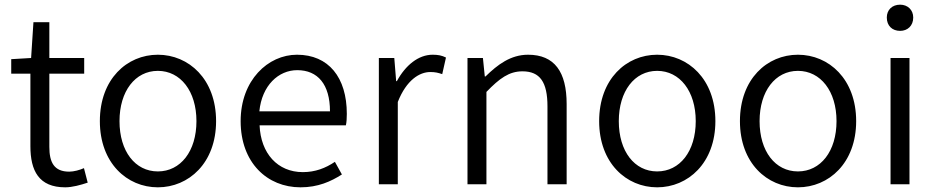

<svg xmlns="http://www.w3.org/2000/svg" viewBox="-20 -788 4002 821"><path d="M259 13C289 13 325 3 355 -7L339 -69C321 -61 296 -54 276 -54C211 -54 191 -94 191 -160V-473H340V-540H191V-693H123L113 -540L28 -535V-473H110V-163C110 -58 146 13 259 13Z M655 13C787 13 904 -91 904 -270C904 -450 787 -554 655 -554C523 -554 407 -450 407 -270C407 -91 523 13 655 13ZM655 -55C558 -55 491 -141 491 -270C491 -398 558 -485 655 -485C752 -485 820 -398 820 -270C820 -141 752 -55 655 -55Z M1265 13C1340 13 1395 -12 1442 -42L1412 -96C1372 -69 1328 -52 1275 -52C1167 -52 1095 -132 1090 -252H1459C1462 -265 1463 -283 1463 -301C1463 -457 1385 -554 1250 -554C1126 -554 1009 -445 1009 -270C1009 -92 1123 13 1265 13ZM1089 -312C1100 -423 1171 -488 1251 -488C1339 -488 1391 -427 1391 -312Z M1600 0H1681V-352C1718 -446 1774 -480 1820 -480C1841 -480 1853 -477 1871 -471L1887 -542C1869 -551 1853 -554 1830 -554C1769 -554 1714 -509 1677 -441H1674L1666 -540H1600Z M1979 0H2060V-395C2116 -453 2157 -483 2214 -483C2289 -483 2321 -437 2321 -333V0H2403V-343C2403 -481 2351 -554 2238 -554C2164 -554 2108 -512 2056 -461H2053L2045 -540H1979Z M2790 13C2922 13 3039 -91 3039 -270C3039 -450 2922 -554 2790 -554C2658 -554 2542 -450 2542 -270C2542 -91 2658 13 2790 13ZM2790 -55C2693 -55 2626 -141 2626 -270C2626 -398 2693 -485 2790 -485C2887 -485 2955 -398 2955 -270C2955 -141 2887 -55 2790 -55Z M3392 13C3524 13 3641 -91 3641 -270C3641 -450 3524 -554 3392 -554C3260 -554 3144 -450 3144 -270C3144 -91 3260 13 3392 13ZM3392 -55C3295 -55 3228 -141 3228 -270C3228 -398 3295 -485 3392 -485C3489 -485 3557 -398 3557 -270C3557 -141 3489 -55 3392 -55Z M3788 0H3869V-540H3788ZM3829 -656C3861 -656 3885 -678 3885 -713C3885 -746 3861 -768 3829 -768C3795 -768 3772 -746 3772 -713C3772 -678 3795 -656 3829 -656Z"/></svg>

Font: Source Han Sans JP Normal
Style: Regular
Weight: 350
Designer: Ryoko NISHIZUKA 西塚涼子 (kana, bopomofo & ideographs); Paul D. Hunt (Latin, Greek & Cyrillic); Sandoll Communications 산돌커뮤니
Foundry: Adobe
Version: Version 2.002;hotconv 1.0.116;makeotfexe 2.5.65601